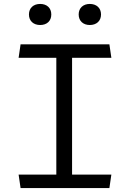

<svg xmlns="http://www.w3.org/2000/svg" viewBox="-20 -955 660 975"><path d="M84.5 0H535.5L545.5 -68.5H346V-661.5H545.5L535.5 -730H84.5L74.5 -661.5H266V-68.5H74.5ZM127 -881.5C127 -848 150.5 -828 184 -828C217.5 -828 240.5 -848 240.5 -881.5C240.5 -915 217.5 -935 184 -935C150.5 -935 127 -915 127 -881.5ZM379.5 -881.5C379.5 -848 403 -828 436 -828C469.5 -828 493 -848 493 -881.5C493 -915 469.5 -935 436 -935C403 -935 379.5 -915 379.5 -881.5Z"/></svg>

Font: Monaspace Argon Light
Style: Regular
Weight: 300
Designer: Riley Cran & the Lettermatic Team
Foundry: Lettermatic
Version: Version 1.000 (Monaspace Argon)